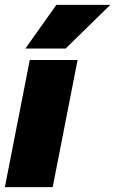

<svg xmlns="http://www.w3.org/2000/svg" viewBox="-20 -767 472 787"><path d="M0 0 102 -521H298L196 0ZM84 -568 211 -747H432L249 -568Z"/></svg>

Font: REM ExtraBold
Style: Italic
Weight: 800
Italic angle: -11°
Designer: Octavio Pardo
Foundry: Ashler Design
Version: Version 1.005;gftools[0.9.28]